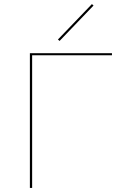

<svg xmlns="http://www.w3.org/2000/svg" viewBox="-20 -918 600 938"><path d="M271 -718 263 -725 429 -898 437 -891ZM527 -648H137V0H126V-658H527Z"/></svg>

Font: Ysabeau Infant Hairline
Style: Regular
Weight: 100
Designer: Christian Thalmann (Catharsis Fonts)
Version: Version 0.003